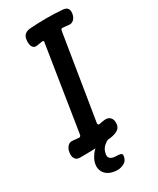

<svg xmlns="http://www.w3.org/2000/svg" viewBox="-215 -732 774 943"><g transform="rotate(-30 171.5 -260.0)"><path d="M25 5Q6 5 -2 -10Q-10 -25 -6 -44Q-3 -64 9 -76Q21 -88 39 -85Q47 -84 54.5 -83.5Q62 -83 70 -82Q74 -81 77.5 -84Q81 -87 82 -91L158 -573Q160 -578 157 -580.5Q154 -583 149 -582Q142 -581 134 -579.5Q126 -578 118 -577Q105 -575 97.5 -582.5Q90 -590 88 -602.5Q86 -615 88 -628Q90 -647 102 -656.5Q114 -666 132 -667Q224 -674 314 -667Q334 -666 342 -656Q350 -646 347 -626Q344 -607 332 -595.5Q320 -584 302 -587Q295 -588 287.5 -588.5Q280 -589 272 -590Q267 -591 264 -588.5Q261 -586 260 -581L182 -99Q182 -94 184.5 -91.5Q187 -89 192 -90Q200 -92 207.5 -93Q215 -94 222 -95Q242 -98 255 -85Q268 -72 264 -44Q260 -25 244 -16.5Q228 -8 208 -5Q162 2 116.5 3.5Q71 5 25 5ZM157 150Q126 150 105 137.5Q84 125 77 103.5Q70 82 79 55Q86 37 98.5 20.5Q111 4 132 -9.5Q153 -23 183 -32L206 -10Q206 -10 192 -4.5Q178 1 163 15Q148 29 144 55Q142 71 151 78Q160 85 173 86.5Q186 88 196 88Q204 88 211 91.5Q218 95 216 106Q212 131 193 140.5Q174 150 157 150Z"/></g></svg>

Font: Winky Sans
Style: Italic
Weight: 400
Italic angle: -8.97852°
Designer: Simon Atzbach
Foundry: typofactur
Version: Version 1.205